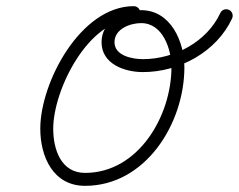

<svg xmlns="http://www.w3.org/2000/svg" viewBox="-20 -582 775 623"><path d="M414 -562C414 -562 414 -562 414 -562C241.3 -562 110.7 -314.3 110.7 -164.5C110.7 -73.9 152.2 21 256 21C453.3 21 578.3 -182.6 578.3 -363.6C578.3 -446.2 534.4 -549 438 -549C377.9 -549 309.5 -512.8 309.5 -445.1C309.5 -374.1 384.5 -348.1 443.8 -348.1C561.6 -348.1 682.6 -413.4 733.1 -522.2C737.9 -532.7 733.4 -545.2 722.8 -550.1C712.3 -554.9 699.8 -550.4 694.9 -539.8C694.9 -539.8 694.9 -539.8 694.9 -539.8C651.4 -445.9 545.2 -390.1 443.8 -390.1C410.2 -390.1 351.5 -400.7 351.5 -445.1C351.5 -488.2 402.2 -507 438 -507C509.1 -507 536.3 -421.4 536.3 -363.6C536.3 -206.2 429.2 -21 256 -21C177.2 -21 152.7 -98.2 152.7 -164.5C152.7 -290.1 266.4 -520 414 -520C425.6 -520 435 -529.4 435 -541C435 -552.6 425.6 -562 414 -562Z"/></svg>

Font: FRB American Cursive Guidelines Medium
Style: Italic
Weight: 500
Italic angle: -25°
Version: Version 2.0;Modular Font Editor K font №1